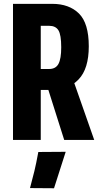

<svg xmlns="http://www.w3.org/2000/svg" viewBox="-20 -731 512 1003"><path d="M47.9 0H192.9V-261.2H251Q337.4 -260.7 390.6 -316.2Q443.8 -371.6 443.8 -489.3Q443.8 -609.4 392.6 -660.2Q341.3 -710.9 252.9 -710.9H47.9ZM192.9 -370.6V-596.2H236.8Q270.5 -596.2 285.2 -572.8Q299.8 -549.3 299.8 -483.9Q299.8 -423.8 285.4 -397.2Q271 -370.6 236.8 -370.6ZM315.4 0H472.2L353.5 -338.4L212.9 -323.7ZM136.7 251.5 262.2 252.4 323.2 62 180.2 63Q168.5 126.5 159.7 162.4Q150.9 198.2 136.7 251.5Z"/></svg>

Font: Roboto Flex
Style: wght 700 wdth 25 opsz 34 GRAD 0.00 slnt 0.00 XTRA 468 XOPQ 96 YOPQ 79 YTLC 514 YTUC 712 YTAS 750 YTDE -203.00 YTFI 738
Weight: 700
Width: 1
Designer: Berlow after Robertson
Foundry: Google
Version: Version 3.100